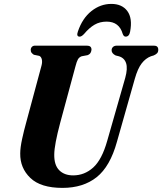

<svg xmlns="http://www.w3.org/2000/svg" viewBox="-20 -928 810 959"><path d="M515.5 -224.5 605.5 -539Q618.5 -586 609.8 -612.5Q601 -639 573.5 -647L557.5 -651Q537 -661.5 537.5 -677.5Q537.5 -686.5 544.2 -693.2Q551 -700 564 -700H749Q770.5 -700 770.5 -679.5Q770.5 -668.5 764.8 -662.2Q759 -656 747.5 -651L734 -647Q707.5 -637 687.8 -611.5Q668 -586 653.5 -535L564 -219.5Q530 -96.5 462.8 -43Q395.5 10.5 292 10.5Q183.5 10.5 131.8 -39Q80 -88.5 81 -161.5Q81 -190.5 90.5 -234Q100 -277.5 110 -313L187.5 -601Q192 -618.5 188.8 -631.8Q185.5 -645 176 -649L149 -654.5Q140.5 -660.5 137 -665.2Q133.5 -670 133.5 -679Q133.5 -687.5 139.2 -693.8Q145 -700 155 -700H414Q437 -700 437 -680Q436.5 -672 432.5 -664.5Q428.5 -657 417.5 -652.5L388 -647Q375.5 -642.5 369.2 -631.5Q363 -620.5 357 -597L280.5 -314Q251.5 -205 251 -157Q250 -104 275.5 -78Q301 -52 345.5 -52Q402 -52 445.5 -91.2Q489 -130.5 515.5 -224.5ZM512.5 -820Q478.5 -820 452 -804.5Q425.5 -789 400 -758.5Q387.5 -745 378 -745Q360 -745 369 -770.5Q391.5 -837 436.8 -872.8Q482 -908.5 536 -908.5Q589.5 -908.5 616 -872.8Q642.5 -837 630 -770.5Q625.5 -745 607.5 -745Q598 -745 593 -758.5Q575.5 -820 512.5 -820Z"/></svg>

Font: Fraunces 144pt S050
Style: Bold Italic
Weight: 700
Italic angle: -16°
Version: Version 1.000; ttfautohint (v1.8.3)